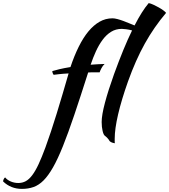

<svg xmlns="http://www.w3.org/2000/svg" viewBox="-208 -850 1090 1237"><path d="M447 -64Q447 -108 468 -187.5Q489 -267 527 -373Q558 -458 586.5 -527.5Q615 -597 643 -654Q625 -659 605.5 -661.5Q586 -664 577 -664Q538 -664 507.5 -645Q477 -626 453 -593.5Q429 -561 410 -519.5Q391 -478 376 -433Q397 -435 419.5 -436Q442 -437 466 -438Q454 -427 445 -409.5Q436 -392 434 -384H404Q393 -384 382 -384Q371 -384 360 -383Q310 -226 270.5 -109Q231 8 197.5 91.5Q164 175 133.5 228.5Q103 282 72.5 312.5Q42 343 8 355Q-26 367 -67 367Q-138 367 -188 319Q-188 312 -184 304Q-180 296 -175 293Q-161 310 -138 319.5Q-115 329 -90 329Q-64 329 -42.5 317.5Q-21 306 -0.5 279Q20 252 40.5 208Q61 164 85 99Q120 3 157.5 -119Q195 -241 234 -377Q196 -375 171 -372Q146 -369 138 -368Q134 -372 131.5 -379Q129 -386 129 -392Q145 -397 174 -404Q203 -411 246 -418Q270 -490 299 -548.5Q328 -607 361.5 -647.5Q395 -688 433.5 -710Q472 -732 517 -732Q530 -732 549 -727Q568 -722 588 -714.5Q608 -707 627 -699Q646 -691 659 -686Q706 -778 750 -830Q762 -828 779.5 -820Q797 -812 814 -802.5Q831 -793 844.5 -783Q858 -773 862 -767Q784 -675 725 -569Q666 -463 617 -326Q575 -208 553 -113.5Q531 -19 531 44Q531 61 531 65Q531 69 532 73Q518 71 508 66Q498 61 495 54Q493 49 484 39.5Q475 30 468 25Q459 19 453 -6.5Q447 -32 447 -64Z"/></svg>

Font: Kaushan Script
Style: Regular
Weight: 400
Designer: Pablo Impallari
Foundry: Pablo Impallari
Version: Version 1.002